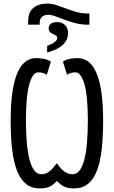

<svg xmlns="http://www.w3.org/2000/svg" viewBox="-20 -1050 640 1080"><path d="M482.9 -974.1V-911.1H476.1Q437 -911.1 404.1 -919.9Q371.1 -928.7 343.3 -939Q315.4 -949.2 292.5 -958Q269.5 -966.8 251 -966.8Q230 -966.8 216.6 -955.8Q203.1 -944.8 203.1 -918.9V-911.1H138.2V-928.2Q138.2 -980.5 167 -1005.1Q195.8 -1029.8 246.1 -1029.8Q272.5 -1029.8 298.3 -1021Q324.2 -1012.2 351.6 -1002Q378.9 -991.7 409.4 -982.9Q439.9 -974.1 476.1 -974.1ZM362.8 -863.8Q362.8 -826.2 333.7 -798.1Q304.7 -770 245.1 -754.9V-792Q274.4 -802.7 288.1 -813.7Q301.8 -824.7 301.8 -836.9Q301.8 -846.2 294.2 -850.6Q286.6 -855 277.8 -858.9Q269 -862.8 261.5 -869.1Q253.9 -875.5 253.9 -889.2Q253.9 -907.2 266.1 -916.5Q278.3 -925.8 300.8 -925.8Q329.6 -925.8 346.2 -908.7Q362.8 -891.6 362.8 -863.8ZM301.8 -129.9Q319.3 -102.1 341.3 -85.9Q363.3 -69.8 388.2 -69.8Q411.6 -69.8 428 -91.6Q444.3 -113.3 454.6 -153.3Q464.8 -193.4 469.5 -249.3Q474.1 -305.2 474.1 -374Q474.1 -508.3 455.1 -575.7Q436 -643.1 403.8 -643.1Q377 -643.1 356.9 -628.9L334 -703.1Q350.6 -714.4 372.1 -718.8Q393.6 -723.1 417 -723.1Q488.3 -723.1 524.2 -635.5Q560.1 -547.9 560.1 -373Q560.1 -279.3 551.8 -207.8Q543.5 -136.2 524.4 -87.9Q505.4 -39.6 474.1 -14.9Q442.9 9.8 397 9.8Q380.9 9.8 367.7 7.6Q354.5 5.4 343.3 0.5Q332 -4.4 321.5 -12.5Q311 -20.5 299.8 -32.2Q289.1 -20.5 278.8 -12.5Q268.6 -4.4 257.3 0.5Q246.1 5.4 233.2 7.6Q220.2 9.8 204.1 9.8Q158.2 9.8 127 -14.9Q95.7 -39.6 76.4 -87.9Q57.1 -136.2 48.6 -207.8Q40 -279.3 40 -373Q40 -547.9 75.9 -635.5Q111.8 -723.1 183.1 -723.1Q206.5 -723.1 228 -718.8Q249.5 -714.4 266.1 -703.1L243.2 -628.9Q223.1 -643.1 195.8 -643.1Q163.6 -643.1 144.8 -575.7Q126 -508.3 126 -374Q126 -305.2 130.6 -249.3Q135.3 -193.4 145.8 -153.3Q156.2 -113.3 172.9 -91.6Q189.5 -69.8 212.9 -69.8Q226.1 -69.8 237.1 -74Q248 -78.1 258.1 -85.9Q268.1 -93.8 277.8 -105Q287.6 -116.2 297.9 -129.9Z"/></svg>

Font: WenQuanYi Micro Hei Mono
Style: Regular
Weight: 400
Foundry: Ascender Corporation
Version: Version 0.2.0-beta